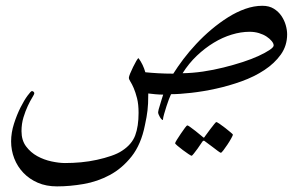

<svg xmlns="http://www.w3.org/2000/svg" viewBox="-20 -335 1057 667"><path d="M977.5 -215.8Q977.5 -176.3 955.6 -145.5Q933.6 -114.7 898.4 -91.6Q863.3 -68.4 819.1 -52.5Q774.9 -36.6 730.2 -26.9Q685.5 -17.1 644.3 -12.5Q603 -7.8 574.2 -7.8Q571.3 -2 566.9 9.5Q562.5 21 558.3 34.2Q554.2 47.4 550.3 60.5Q546.4 73.7 545.9 82Q543.9 82 541 79.1Q538.1 76.2 535.6 71.8Q533.2 67.4 531.2 63Q529.3 58.6 529.3 54.7Q529.3 52.2 531.2 44.9Q533.2 37.6 536.1 28.6Q539.1 19.5 541.7 10Q544.4 0.5 546.9 -6.3Q534.2 -6.3 519.8 -7.6Q505.4 -8.8 495.1 -10.3Q495.1 10.3 494.4 23.9Q493.7 37.6 492.4 48.8Q491.2 60.1 489 72Q486.8 84 483.4 100.1Q470.2 166.5 437.3 208.3Q404.3 250 361.6 272.9Q318.8 295.9 270.8 304.2Q222.7 312.5 178.2 312.5Q140.6 312.5 111.3 299.8Q82 287.1 61.3 265.4Q40.5 243.7 29.5 215.3Q18.6 187 18.6 156.2Q18.6 126 28.6 94.7Q38.6 63.5 51.3 38.3Q64 13.2 75.7 -2.7Q87.4 -18.6 90.8 -18.6Q93.8 -18.6 96.4 -16.4Q99.1 -14.2 99.1 -11.2Q99.1 -7.3 92 3.9Q85 15.1 76.7 32.7Q68.4 50.3 61.5 72.8Q54.7 95.2 54.7 120.6Q54.7 152.3 70.6 173.6Q86.4 194.8 109.6 207.5Q132.8 220.2 159.2 225.8Q185.5 231.4 205.6 231.4Q232.9 231.4 261.5 228.8Q290 226.1 316.7 220.2Q343.3 214.4 366.2 206.5Q389.2 198.7 404.3 188.5Q438 166.5 449.7 135.3Q461.4 104 461.4 57.1Q461.4 27.3 456.1 6.3Q450.7 -14.6 444.6 -28.8Q438.5 -43 433.1 -51.3Q427.7 -59.6 427.7 -64.9Q427.7 -68.8 432.1 -79.6Q436.5 -90.3 442.4 -102.3Q448.2 -114.3 453.6 -123.5Q459 -132.8 461.4 -132.8Q469.2 -122.1 475.1 -109.9Q481 -97.7 484.9 -84Q503.9 -82 528.3 -80.6Q552.7 -79.1 582 -79.1Q596.7 -102.5 616.9 -129.4Q637.2 -156.2 661.9 -182.6Q686.5 -209 714.6 -232.7Q742.7 -256.3 772.2 -274.9Q801.8 -293.5 832 -304.2Q862.3 -314.9 891.6 -314.9Q915 -314.9 931.4 -304.7Q947.8 -294.4 957.8 -279.5Q967.8 -264.6 972.7 -247.6Q977.5 -230.5 977.5 -215.8ZM930.7 -177.2Q930.7 -184.1 923.8 -192.4Q917 -200.7 906 -208Q895 -215.3 879.6 -220Q864.3 -224.6 847.2 -224.6Q816.9 -224.6 784.9 -214.8Q752.9 -205.1 722.4 -186.5Q691.9 -168 663.8 -141.4Q635.7 -114.7 614.3 -80.6Q648.4 -81.1 685.1 -86.4Q721.7 -91.8 756.8 -100.6Q792 -109.4 823.5 -119.6Q855 -129.9 878.7 -140.9Q902.3 -151.9 916.5 -161.4Q930.7 -170.9 930.7 -177.2ZM789.1 132.8Q789.1 135.3 783.4 145.5Q777.8 155.8 770.5 166.7Q763.2 177.7 756.3 186.8Q749.5 195.8 747.1 195.8Q745.6 195.8 737.1 189.7Q728.5 183.6 718.8 175.8Q707.5 167.5 692.4 156.2Q689.9 153.8 688 153.8Q686 153.8 683.6 156.2Q674.3 170.4 666.5 181.2Q659.7 190.4 653.6 198.2Q647.5 206.1 645.5 206.1Q643.6 206.1 634.5 200Q625.5 193.8 615.2 186.3Q605 178.7 596.7 171.6Q588.4 164.6 588.4 162.6Q588.4 160.2 594.5 150.4Q600.6 140.6 608.2 129.4Q615.7 118.2 622.3 109.4Q628.9 100.6 630.4 100.6Q633.3 100.6 641.6 106.9Q649.9 113.3 659.2 120.1Q669.9 128.4 682.6 139.2Q686.5 143.1 688 143.1Q689.9 143.1 692.4 138.2Q701.7 125 710.4 113.8Q717.3 105 723.6 96.9Q730 88.9 731.4 88.9Q733.4 88.9 742.9 95.2Q752.4 101.6 762.5 109.6Q772.5 117.7 780.8 124.5Q789.1 131.3 789.1 132.8Z"/></svg>

Font: Kitab
Style: Regular
Weight: 400
Designer: SIL International
Foundry: Khaled Hosny
Version: Version 1.000